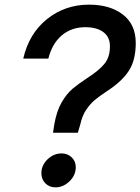

<svg xmlns="http://www.w3.org/2000/svg" viewBox="-20 -795 604 826"><path d="M214 -262Q224 -318 245.5 -355Q267 -392 292 -413Q317 -434 355 -459Q405 -491 429 -520Q453 -549 453 -596Q453 -636 424.5 -657Q396 -678 347 -678Q287 -678 245.5 -642.5Q204 -607 188 -543H80Q105 -651 182.5 -713Q260 -775 363 -775Q453 -775 508.5 -732.5Q564 -690 564 -610Q564 -536 534 -490Q504 -444 439 -402Q407 -381 387.5 -364.5Q368 -348 351 -323Q334 -298 326 -262L315 -224H208ZM158 -50Q158 -84 184.5 -109.5Q211 -135 245 -135Q271 -135 288.5 -118Q306 -101 306 -76Q306 -41 279 -15Q252 11 219 11Q192 11 175 -6.5Q158 -24 158 -50Z"/></svg>

Font: Open Sauce One SemiBold Italic
Style: Regular
Weight: 600
Italic angle: -10°
Designer: Alfredo Marco Pradil
Foundry: Creative Sauce Fz LLC
Version: Version 1.477